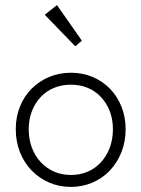

<svg xmlns="http://www.w3.org/2000/svg" viewBox="-20 -727 556 755"><path d="M259 8Q213 8 173.5 -9Q134 -26 104.5 -56.5Q75 -87 58.5 -128.5Q42 -170 42 -219Q42 -267 58.5 -308Q75 -349 104.5 -378.5Q134 -408 173.5 -424.5Q213 -441 259 -441Q305 -441 344 -424.5Q383 -408 412 -378.5Q441 -349 457.5 -308Q474 -267 474 -219Q474 -170 457.5 -128.5Q441 -87 412 -56.5Q383 -26 343.5 -9Q304 8 259 8ZM259 -39Q295 -39 325 -52Q355 -65 377 -89Q399 -113 411.5 -146Q424 -179 424 -219Q424 -258 411.5 -290Q399 -322 377 -345.5Q355 -369 325 -381.5Q295 -394 259 -394Q223 -394 192.5 -381.5Q162 -369 140 -345.5Q118 -322 105.5 -290Q93 -258 93 -219Q93 -179 105.5 -146Q118 -113 140.5 -89Q163 -65 193 -52Q223 -39 259 -39ZM302 -567 276 -545 156 -669 204 -707Z"/></svg>

Font: Tilda Sans Light
Style: Regular
Weight: 300
Designer: ParaType Ltd
Foundry: ParaType Ltd
Version: Version 1.009